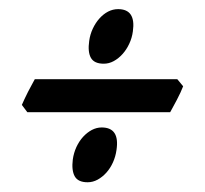

<svg xmlns="http://www.w3.org/2000/svg" viewBox="-20 -480 440 412"><path d="M373 -294.9Q371.1 -289.6 367.4 -281.7Q363.8 -273.9 359.6 -265.9Q355.5 -257.8 351.3 -250.5Q347.2 -243.2 345.2 -239.3H38.6L26.9 -254.9Q28.8 -259.8 32.5 -267.3Q36.1 -274.9 40 -282.7Q43.9 -290.5 48.1 -297.9Q52.2 -305.2 54.7 -310.1H360.4ZM230 -158.2Q228 -144 222.4 -131.6Q216.8 -119.1 208.3 -109.6Q199.7 -100.1 189.5 -94.5Q179.2 -88.9 168 -88.9Q147.5 -88.9 140.4 -101.6Q133.3 -114.3 136.2 -137.7Q138.2 -151.9 144 -164.6Q149.9 -177.2 158.4 -186.5Q167 -195.8 177.2 -201.2Q187.5 -206.5 198.2 -206.5Q237.3 -206.5 230 -158.2ZM265.1 -412.6Q263.2 -398.4 257.3 -386Q251.5 -373.5 242.9 -364Q234.4 -354.5 224.1 -348.9Q213.9 -343.3 202.6 -343.3Q182.1 -343.3 175 -356Q168 -368.7 171.4 -392.1Q173.3 -406.2 179.2 -418.7Q185.1 -431.2 193.4 -440.4Q201.7 -449.7 211.9 -455.1Q222.2 -460.4 233.4 -460.4Q272 -460.4 265.1 -412.6Z"/></svg>

Font: Gentium Basic
Style: Bold Italic
Weight: 700
Italic angle: -8°
Designer: J. Victor Gaultney and Annie Olsen
Foundry: SIL International
Version: Version 1.102; 2013; Maintenance release